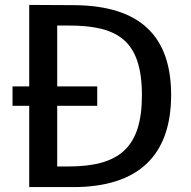

<svg xmlns="http://www.w3.org/2000/svg" viewBox="-20 -762 776 782"><path d="M376 -410H213V-658H259C457 -658 558 -600 558 -374C558 -162 467 -84 259 -84H213V-331H376ZM279 -741 99 -742V-410H31V-331H99V0H278C546 0 677 -131 677 -375C677 -609 557 -740 279 -741Z"/></svg>

Font: Bisquit Text
Style: Regular
Weight: 400
Version: Version 1.004;Glyphs 3.2.3 (3260)